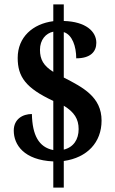

<svg xmlns="http://www.w3.org/2000/svg" viewBox="-20 -780 527 879"><path d="M224 -41V79H272V-43C379 -58 445 -128 445 -228C445 -336 360 -380 272 -425V-633C311 -621 329 -567 329 -513C395 -513 421 -544 421 -584C421 -636 373 -681 272 -684V-760H224V-683C130 -671 61 -610 61 -515C61 -429 97 -377 224 -318V-93C157 -106 128 -162 126 -258C84 -258 43 -235 43 -182C43 -117 90 -47 224 -41ZM224 -635V-451C179 -479 163 -508 163 -552C163 -598 190 -628 224 -635ZM272 -95V-296C320 -267 340 -235 340 -189C340 -142 317 -106 272 -95Z"/></svg>

Font: Noto Serif Bengali Condensed
Style: Bold
Weight: 700
Width: 3
Designer: Juan Bruce, Universal Thirst, Indian Type Foundry and the Monotype Design Team.
Foundry: Monotype Imaging Inc.
Version: Version 2.003